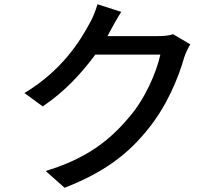

<svg xmlns="http://www.w3.org/2000/svg" viewBox="-20 -833 1040 904"><path d="M676 -224C766 -334 821 -469 848 -565C855 -585 866 -608 876 -624L795 -672C776 -665 750 -663 722 -663H486C491 -672 496 -681 500 -689C511 -709 531 -747 551 -777L439 -813C431 -784 415 -745 403 -725C356 -637 269 -499 95 -395L181 -332C286 -402 365 -490 429 -576H735C717 -492 661 -363 585 -278C498 -174 388 -86 195 -28L284 51C471 -21 585 -110 676 -224Z"/></svg>

Font: Glow Sans SC Normal Medium
Style: Regular
Weight: 600
Designer: Ryoko NISHIZUKA (kana, bopomofo & ideographs); Paul D. Hunt (Latin, Greek & Cyrillic); Sandoll Communications, Soo-young
Version: Version 0.93